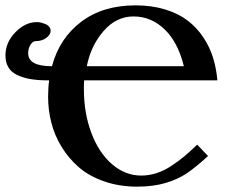

<svg xmlns="http://www.w3.org/2000/svg" viewBox="-28 -678 854 710"><path d="M465.8 -617.2Q401.9 -617.2 355 -563.2Q308.1 -509.3 293 -433.1H651.9Q629.9 -522.5 580.3 -569.8Q530.8 -617.2 465.8 -617.2ZM701.2 -143.1 741.2 -101.1Q696.8 -60.1 663.1 -37.4Q629.4 -14.6 583.7 -1.2Q538.1 12.2 479 12.2Q413.1 12.2 357.7 -7.1Q302.2 -26.4 264.4 -58.8Q226.6 -91.3 200.2 -134.3Q173.8 -177.2 161.9 -224.1Q149.9 -271 149.9 -319.8Q149.9 -355.5 153.8 -380.9H146Q73.7 -380.9 33 -401.9Q-7.8 -422.9 -7.8 -473.1Q-7.8 -521 28.8 -558.6Q65.4 -596.2 107.9 -596.2Q121.6 -596.2 131.8 -591.8Q144 -588.9 151.6 -581.5Q159.2 -574.2 159.2 -564Q159.2 -549.8 143.1 -537.8Q127 -525.9 103 -525.9Q93.3 -525.9 84.7 -512.5Q76.2 -499 76.2 -481Q76.2 -433.1 164.1 -433.1Q191.9 -536.6 272.2 -597.4Q352.5 -658.2 473.1 -658.2Q533.2 -658.2 582.5 -643.1Q631.8 -627.9 665.5 -602.3Q699.2 -576.7 723.1 -541Q747.1 -505.4 759.5 -465.6Q772 -425.8 775.9 -380.9H283.2Q282.2 -372.1 282.2 -349.1Q282.2 -259.3 310.1 -185.8Q337.9 -112.3 386.5 -70.6Q435.1 -28.8 494.1 -28.8Q522.9 -28.8 551 -37.8Q579.1 -46.9 606.2 -64.9Q633.3 -83 653.6 -99.9Q673.8 -116.7 701.2 -143.1Z"/></svg>

Font: Common Serif
Style: Bold
Weight: 700
Designer: Philipp H. Poll, Khaled Hosny
Foundry: Stefan Peev, Context Ltd.
Version: Version 1.026